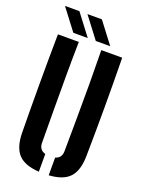

<svg xmlns="http://www.w3.org/2000/svg" viewBox="-179 -1055 855 1144"><g transform="rotate(20 249.0 -483.0)"><path d="M45.5 -175.5Q43.5 -331 43.5 -488Q43.5 -645 45.5 -800H178Q176 -696.5 175.8 -588.5Q175.5 -480.5 176.2 -372.2Q177 -264 177.5 -160.5Q177.5 -137.5 187.8 -123.8Q198 -110 218.5 -104V8Q127.5 2.5 87.2 -40.8Q47 -84 45.5 -175.5ZM281 8V-104Q301 -110 310.8 -124Q320.5 -138 320.5 -160.5Q321.5 -264 322.2 -372.2Q323 -480.5 322.8 -588.5Q322.5 -696.5 320.5 -800H453Q455.5 -645 455.5 -488Q455.5 -331 453 -175.5Q451.5 -84 411.5 -40.8Q371.5 2.5 281 8ZM128.5 -840 27 -973.5H118.5L220 -840ZM271 -840 169.5 -973.5H261L362.5 -840Z"/></g></svg>

Font: Big Shoulders Stencil Text Thin ExtraBold
Style: Regular
Weight: 800
Version: Version 2.001